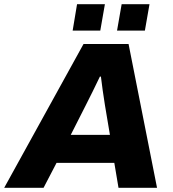

<svg xmlns="http://www.w3.org/2000/svg" viewBox="-58 -897 825 917"><path d="M289 -751H421L443 -877H310ZM501 -751H634L656 -877H523ZM-38 0H150L212 -119H488L508 0H692L556 -687H341ZM280 -253 352 -395C371 -433 399 -488 419 -531H424C428 -493 436 -442 443 -396L467 -253Z"/></svg>

Font: Archivo ExtraBold
Style: Italic
Weight: 800
Italic angle: -10°
Designer: Hector Gatti
Foundry: Omnibus-Type
Version: Version 2.001